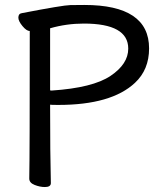

<svg xmlns="http://www.w3.org/2000/svg" viewBox="-20 -737 658 774"><path d="M189 -372Q354 -383 425.5 -431Q497 -479 497 -541Q497 -642 318 -642Q248 -642 182 -623V-373Q182 -372 189 -372ZM161 17Q141 17 119.5 8.5Q98 0 98 -17Q100 -116 100 -612Q87 -612 70.5 -632Q54 -652 54 -666Q54 -682 68 -684Q234 -716 263.5 -716.5Q293 -717 320 -717Q581 -717 581 -542Q581 -456 524 -403Q429 -314 215 -314Q185 -314 182 -315Q182 -115 185 1Q185 17 161 17Z"/></svg>

Font: linja waso lili
Style: Bold
Weight: 400
Designer: Fontworks Inc.
Version: Version 1.000;August 6, 2022;FontCreator 14.0.0.2814 64-bit